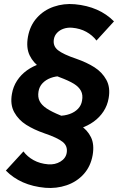

<svg xmlns="http://www.w3.org/2000/svg" viewBox="-20 -732 597 950"><path d="M9 112 96 17.2Q115.4 43.4 146.4 60.5Q177.4 77.6 217.8 81Q252.2 83.8 278.8 67.7Q305.4 51.6 310 24.4Q315.8 -9.6 289.7 -30.2Q263.6 -50.8 199.6 -72.4Q147.2 -90.6 109.2 -114.8Q71.2 -139 50.4 -176.8Q29.6 -214.6 39 -267.4Q45 -303.2 64.3 -332.8Q83.6 -362.4 113 -383.6Q142.4 -404.8 179.6 -416.8L285 -355.6Q255 -355.4 230.6 -346.2Q206.2 -337 190.3 -320.1Q174.4 -303.2 170.6 -279.6Q166 -252 175.9 -232Q185.8 -212 210.7 -195.4Q235.6 -178.8 279.4 -161Q341.8 -135.4 377.2 -112.1Q412.6 -88.8 430.1 -53.1Q447.6 -17.4 438.4 35.8Q428.4 91.6 394.1 129.6Q359.8 167.6 309.5 184.7Q259.2 201.8 204 197.2Q142.2 191.6 93.4 170Q44.6 148.4 9 112ZM386 -234.2Q391.2 -262.4 380.7 -282.3Q370.2 -302.2 345.5 -317.5Q320.8 -332.8 273.6 -350.4Q218.2 -371.4 181.6 -395.8Q145 -420.2 126.8 -457.9Q108.6 -495.6 118.2 -549.6Q128.2 -605.4 162.3 -643.6Q196.4 -681.8 246.1 -698.9Q295.8 -716 350.6 -711Q471.2 -699.8 544 -626.2L457.4 -531.4Q437.6 -557.6 407 -574.5Q376.4 -591.4 336.8 -594.8Q314.8 -596.6 295.5 -590.2Q276.2 -583.8 263 -570.2Q249.8 -556.6 246.6 -538.2Q240.8 -504.2 266.9 -483.6Q293 -463 357 -441.4Q409.4 -423.2 447.4 -399Q485.4 -374.8 506.2 -337Q527 -299.2 517.6 -246.4Q511.6 -210.6 492.3 -181Q473 -151.4 443.6 -130.2Q414.2 -109 377 -97L268.6 -158.8Q299.8 -159 324.8 -167.9Q349.8 -176.8 366 -193.7Q382.2 -210.6 386 -234.2Z"/></svg>

Font: Fixel Italic Variable 20240409 Display Thin
Style: Italic
Weight: 100
Italic angle: -10°
Designer: AlfaBravo + MacPaw
Foundry: Kyrylo Tkachov, Marchela Mozhyna, Serhii Makarenko, Maria Weinstein, Zakhar Kryvoshyya
Version: Version 1.211;Glyphs 3.2 (3225)